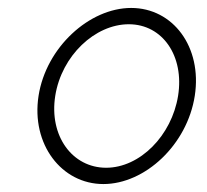

<svg xmlns="http://www.w3.org/2000/svg" viewBox="-20 -482 521 483"><path d="M77 -241C58 -119 135 -19 240 -19C345 -19 451 -118 470 -241C489 -364 415 -462 310 -462C205 -462 96 -363 77 -241ZM119 -241C135 -342 219 -421 304 -421C389 -421 444 -341 428 -241C412 -141 332 -60 247 -60C162 -60 103 -140 119 -241Z"/></svg>

Font: Charger Sport
Style: HLNrwObl
Weight: 100
Designer: Jasper
Foundry: Cannot Into Space Fonts
Version: Version 1.1